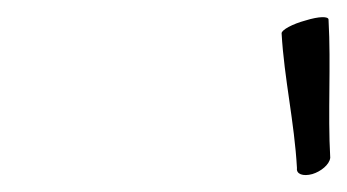

<svg xmlns="http://www.w3.org/2000/svg" viewBox="-20 -991 407 225"><path d="M310 -952C313 -899 325 -848 328 -794C327 -787 335 -784 346 -787C356 -790 366 -798 367 -806C364 -859 368 -914 365 -968C365 -972 354 -972 338 -967C323 -963 310 -956 310 -952Z"/></svg>

Font: Nupuram Thin Italic
Style: Regular
Weight: 100
Designer: Santhosh Thottingal (santhosh.thottingal@gmail.com)
Foundry: SMC
Version: Version 1.000